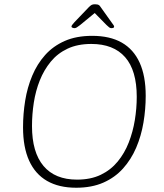

<svg xmlns="http://www.w3.org/2000/svg" viewBox="-20 -874 771 900"><path d="M337 6Q256 6 200.5 -26Q145 -58 116.5 -121Q88 -184 88 -277Q88 -340 98 -402Q108 -464 131 -519Q154 -574 191.5 -616Q229 -658 283.5 -682Q338 -706 412 -706Q495 -706 550.5 -674.5Q606 -643 634.5 -580.5Q663 -518 663 -425Q663 -362 652.5 -299.5Q642 -237 618.5 -182Q595 -127 557 -84.5Q519 -42 464.5 -18Q410 6 337 6ZM341 -32Q405 -32 452 -54.5Q499 -77 531.5 -116.5Q564 -156 583.5 -206Q603 -256 612 -311Q621 -366 621 -420Q621 -544 566.5 -606Q512 -668 408 -668Q344 -668 297 -646Q250 -624 218 -585Q186 -546 166.5 -497Q147 -448 138.5 -393Q130 -338 130 -283Q130 -160 184 -96Q238 -32 341 -32ZM329 -742Q325 -742 320 -744Q315 -746 315 -749Q315 -753 318.5 -757.5Q322 -762 329 -770L396 -840Q404 -848 409.5 -851Q415 -854 425 -854Q432 -854 436.5 -853Q441 -852 444.5 -849.5Q448 -847 451 -842L503 -769Q507 -763 511 -758Q515 -753 515 -749Q515 -745 511 -743.5Q507 -742 502 -742Q497 -742 492 -745.5Q487 -749 479 -757L424 -813L356 -757Q346 -749 340 -745.5Q334 -742 329 -742Z"/></svg>

Font: Asap Thin
Style: Italic
Weight: 250
Italic angle: -6°
Designer: Pablo Cosgaya
Foundry: Omnibus-Type
Version: Version 3.001